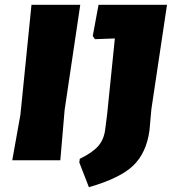

<svg xmlns="http://www.w3.org/2000/svg" viewBox="-20 -667 730 799"><path d="M314 -647 249 -210 231 0H31L65 -190L111 -647ZM675 -647 610 -213 602 -124Q589 -30 534 22.5Q479 75 350 112L310 9L312 -6Q365 -32 389 -59.5Q413 -87 418 -130L426 -193L458 -507L375 -504L366 -517L390 -647Z"/></svg>

Font: Alegreya Sans Black
Style: Italic
Weight: 900
Italic angle: -7°
Designer: Juan Pablo del Peral
Foundry: Huerta Tipografica
Version: Version 2.007